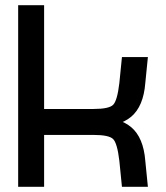

<svg xmlns="http://www.w3.org/2000/svg" viewBox="-20 -720 640 740"><path d="M50 0H150V-700H50ZM130 -200H250V-300H130ZM340 -230Q438 -230 485.5 -270Q533 -310 540 -400L550 -500H450L440 -400Q432 -332 416 -316Q400 -300 340 -300H225V-200ZM340 -270 225 -300V-200H340Q400 -200 416 -184Q432 -168 440 -100L450 0H550L540 -100Q533 -190 485.5 -230Q438 -270 340 -270Z"/></svg>

Font: Millimetre
Style: Regular
Weight: 500
Designer: Jérémy Landes
Version: Version 1.0